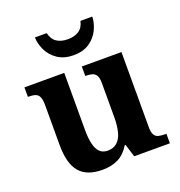

<svg xmlns="http://www.w3.org/2000/svg" viewBox="-138 -879 942 1006"><g transform="rotate(-20 333.5 -376.5)"><path d="M264 10Q177 10 136.5 -38Q96 -86 96 -188V-412Q96 -441 89.5 -456.5Q83 -472 68.5 -477.5Q54 -483 29 -483H26V-536H248V-216Q248 -174 255 -142Q262 -110 278.5 -92.5Q295 -75 324 -75Q356 -75 376.5 -93.5Q397 -112 406 -146.5Q415 -181 415 -227V-419Q415 -448 406.5 -461.5Q398 -475 383.5 -479Q369 -483 349 -483H346V-536H567V-116Q567 -88 575.5 -74Q584 -60 599.5 -56.5Q615 -53 634 -53H642V0H443L421 -71H416Q390 -28 352.5 -9Q315 10 264 10ZM327 -606Q275 -606 239.5 -629.5Q204 -653 186 -689.5Q168 -726 167 -763H233Q241 -727 265.5 -711Q290 -695 327 -695Q364 -695 388.5 -711Q413 -727 421 -763H487Q486 -726 468 -689.5Q450 -653 415 -629.5Q380 -606 327 -606Z"/></g></svg>

Font: Noto Serif Hebrew
Style: Bold
Weight: 700
Version: Version 2.003